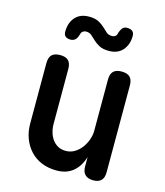

<svg xmlns="http://www.w3.org/2000/svg" viewBox="-117 -875 835 973"><g transform="rotate(15 300.0 -388.0)"><path d="M404 -234V-502Q404 -532 418 -546Q432 -560 461 -560Q491 -560 505 -546Q519 -532 519 -502V-47Q519 -18 505 -4Q491 10 464 10Q436 10 421 -4Q406 -18 406 -47V-97Q391 -46 357 -18Q323 10 271 10Q227 10 192 -4.5Q157 -19 132.5 -45.5Q108 -72 94.5 -107.5Q81 -143 81 -186V-502Q81 -532 95 -546Q109 -560 139 -560Q168 -560 182 -546Q196 -532 196 -502V-214Q196 -192 202 -171Q208 -150 219.5 -134Q231 -118 248.5 -108Q266 -98 290 -98Q316 -98 337 -111Q358 -124 372.5 -143.5Q387 -163 395.5 -187Q404 -211 404 -234ZM207 -685Q201 -665 191.5 -657Q182 -649 168 -649Q149 -649 140 -658Q131 -667 132 -685Q133 -730 158.5 -758Q184 -786 230 -786Q261 -786 280 -776Q299 -766 312 -753.5Q325 -741 336.5 -731Q348 -721 365 -721Q372 -721 377 -723Q382 -725 385.5 -728Q389 -731 390.5 -735.5Q392 -740 393 -745Q400 -765 408.5 -773Q417 -781 431 -781Q450 -781 459.5 -772Q469 -763 468 -745Q467 -701 441.5 -672.5Q416 -644 370 -644Q339 -644 320 -654Q301 -664 288 -676.5Q275 -689 263.5 -699Q252 -709 235 -709Q228 -709 223.5 -707Q219 -705 215.5 -702Q212 -699 210 -694.5Q208 -690 207 -685Z"/></g></svg>

Font: Maple Mono NL SemiBold
Style: Regular
Weight: 600
Monospace: yes
Designer: subframe7536
Version: Version 7.000